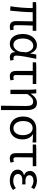

<svg xmlns="http://www.w3.org/2000/svg" viewBox="1599 -2196 796 4034"><g transform="rotate(90 1997.0 -179.0)"><path d="M541 13C573 13 597 8 616 1L604 -68C583 -65 570 -63 560 -63C526 -63 509 -78 509 -116C509 -169 510 -344 517 -468H627V-543H103L25 -538V-468H150C150 -321 136 -153 112 0L204 5C219 -146 236 -315 236 -468H429C428 -348 423 -179 423 -122C423 -34 457 13 541 13Z M904 13C974 13 1031 -24 1072 -97H1076C1075 -21 1118 13 1183 13C1215 13 1237 6 1253 -1L1239 -70C1228 -66 1214 -63 1202 -63C1172 -63 1148 -82 1148 -119C1148 -218 1187 -400 1216 -543H1126L1103 -414H1100C1069 -518 1000 -557 932 -557C807 -557 694 -448 694 -262C694 -84 780 13 904 13ZM922 -63C838 -63 789 -136 789 -263C789 -406 864 -480 942 -480C993 -480 1049 -453 1079 -335L1071 -232C1063 -140 994 -63 922 -63Z M1582 13C1616 13 1647 6 1669 -1L1655 -71C1637 -66 1620 -63 1602 -63C1572 -63 1557 -78 1557 -116C1557 -226 1557 -346 1560 -469H1745V-543H1367L1289 -538V-469H1471V-122C1471 -34 1500 13 1582 13Z M2201 199H2293V-344C2293 -483 2249 -557 2145 -557C2065 -557 2007 -515 1951 -429H1948L1940 -543H1857C1864 -486 1865 -438 1865 -394V0H1956V-355C2017 -447 2058 -477 2118 -477C2182 -477 2207 -434 2207 -332C2207 -175 2205 22 2201 199Z M2672 13C2805 13 2909 -85 2909 -254C2909 -357 2869 -432 2802 -470V-474C2862 -473 2912 -470 2973 -465V-543H2676C2548 -543 2428 -456 2428 -265C2428 -86 2541 13 2672 13ZM2673 -63C2586 -63 2523 -141 2523 -265C2523 -402 2588 -467 2674 -467C2768 -467 2820 -370 2820 -261C2820 -139 2759 -63 2673 -63Z M3309 13C3343 13 3374 6 3396 -1L3382 -71C3364 -66 3347 -63 3329 -63C3299 -63 3284 -78 3284 -116C3284 -226 3284 -346 3287 -469H3472V-543H3094L3016 -538V-469H3198V-122C3198 -34 3227 13 3309 13Z M3774 13C3849 13 3906 -4 3971 -54L3932 -115C3881 -74 3836 -60 3783 -60C3690 -60 3636 -97 3636 -157C3636 -217 3681 -250 3770 -250C3797 -250 3823 -249 3854 -247V-318C3828 -316 3808 -315 3787 -315C3699 -315 3662 -350 3662 -399C3662 -455 3714 -484 3781 -484C3831 -484 3875 -467 3917 -436L3954 -497C3903 -534 3844 -557 3778 -557C3667 -557 3571 -509 3571 -411C3571 -360 3601 -310 3657 -290V-285C3596 -269 3544 -227 3544 -150C3544 -49 3640 13 3774 13Z"/></g></svg>

Font: Noto Sans CJK JP Regular
Style: Regular
Weight: 400
Designer: Ryoko NISHIZUKA (kana & ideographs); Paul D. Hunt (Latin, Greek & Cyrillic); Wenlong ZHANG (bopomofo); Sandoll Communica
Foundry: Adobe Systems Incorporated
Version: Version 1.001;PS 1.001;hotconv 1.0.78;makeotf.lib2.5.61930